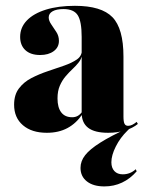

<svg xmlns="http://www.w3.org/2000/svg" viewBox="-20 -450 513 667"><path d="M263.7 -209.7V-321.8Q263.7 -375.8 250 -397.2Q236.3 -418.5 200.8 -418.5Q176.6 -418.5 162.9 -410.9Q149.2 -403.2 149.2 -389.5Q149.2 -378.2 158.1 -365.3Q166.9 -352.4 175.8 -338.7Q184.7 -325 184.7 -308.1Q184.7 -285.5 166.5 -272.2Q148.4 -258.9 119.4 -258.9Q86.3 -258.9 68.1 -275.8Q50 -292.7 50 -321.8Q50 -354.8 73.4 -379Q96.8 -403.2 139.5 -416.5Q182.3 -429.8 240.3 -429.8Q332.3 -429.8 370.6 -390.3Q408.9 -350.8 408.9 -253.2V-209.7ZM142.7 11.3Q90.3 11.3 59.7 -14.9Q29 -41.1 29 -86.3Q29 -121 46 -143.1Q62.9 -165.3 89.5 -179Q116.1 -192.7 146.4 -202.8Q176.6 -212.9 203.2 -222.2Q229.8 -231.5 247.2 -243.5Q264.5 -255.6 264.5 -275.8L265.3 -260.5Q262.9 -245.2 253.6 -233.5Q244.4 -221.8 232.3 -210.5Q220.2 -199.2 208.1 -185.1Q196 -171 187.9 -152.4Q179.8 -133.9 179.8 -108.1Q179.8 -76.6 192.7 -59.7Q205.6 -42.7 230.6 -42.7Q241.9 -42.7 250.4 -47.6Q258.9 -52.4 266.1 -62.9V-53.2Q245.2 -21.8 214.5 -5.2Q183.9 11.3 142.7 11.3ZM408.9 -45.2Q408.9 -27.4 412.5 -20.2Q416.1 -12.9 425 -12.9Q432.3 -12.9 439.5 -16.5Q446.8 -20.2 454.8 -26.6L458.9 -19.4Q441.1 -4.8 414.5 3.2Q387.9 11.3 355.6 11.3Q308.9 11.3 286.3 -6Q263.7 -23.4 263.7 -58.1V-209.7H408.9ZM342.7 197.6Q304 197.6 281.9 180.2Q259.7 162.9 259.7 133.1Q259.7 109.7 275.8 89.1Q291.9 68.5 328.2 45.6Q364.5 22.6 424.2 -4.8H430.6Q429.8 -3.2 427.4 -0.8Q425 1.6 423.4 3.2Q397.6 28.2 382.3 58.9Q366.9 89.5 366.9 113.7Q366.9 133.1 377.4 144.4Q387.9 155.6 406.5 155.6Q432.3 155.6 451.6 137.9L454.8 145.2Q432.3 171 404 184.3Q375.8 197.6 342.7 197.6Z"/></svg>

Font: Playfair 144pt SemiCondensed Black
Style: Regular
Weight: 900
Width: 4
Designer: Claus Eggers Sørensen
Foundry: Claus Eggers Sørensen
Version: Version 2.203